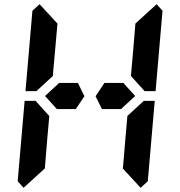

<svg xmlns="http://www.w3.org/2000/svg" viewBox="-20 -956 856 912"><path d="M566 -562 622 -500 555 -438H495H464L434 -499L476 -562H506H520ZM156 -526 153 -523H101L134 -905L168 -936L253 -844L240 -698L232 -608L231 -595ZM585 -405 663 -477H715L682 -95L648 -64L563 -156L565 -170L576 -302L584 -392ZM205 -302 193 -156 92 -64 64 -95 97 -477H149L158 -467L214 -405L213 -392ZM724 -936 752 -905 719 -523H667L658 -533L602 -595L603 -608L611 -698L622 -830L623 -844ZM350 -562 381 -499 340 -438H310H250L194 -500L261 -562H306H321Z"/></svg>

Font: DSEG14 Classic Mini
Style: Bold Italic
Weight: 700
Italic angle: -5°
Designer: Keshikan(Twitter:@keshinomi_88pro)
Version: Version 0.46